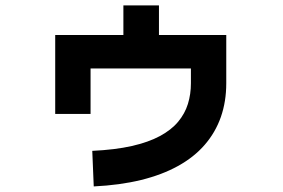

<svg xmlns="http://www.w3.org/2000/svg" viewBox="-20 -649 1040 706"><path d="M324.7 36.5 319.3 -94.3Q403.2 -98.2 464.6 -112.1Q526 -126 568 -148.7Q610 -171.3 635 -201.3Q660 -231.3 671 -267Q682 -302.7 682 -343V-397.2H313V-230H183V-520.3H812V-343Q812 -275.8 792.2 -219Q772.3 -162.2 733 -116.8Q693.7 -71.3 634.7 -38.7Q575.7 -6 498.3 12.9Q421 31.8 324.7 36.5ZM433.7 -471.7V-629.2H564.5V-471.7Z"/></svg>

Font: Murecho Thin
Style: Regular
Weight: 100
Designer: Neil Summerour
Foundry: Positype
Version: Version 1.010